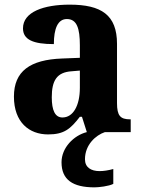

<svg xmlns="http://www.w3.org/2000/svg" viewBox="-20 -569 610 827"><path d="M187 10C256 10 283 -13 324 -66H333L354 0C298 14 245 67 245 130C245 205 293 238 387 238C406 238 449 233 468 223V159C446 165 426 168 409 168C372 168 346 152 346 117C346 54 393 13 432 0H543V-55H540C498 -55 484 -71 484 -125V-380C484 -505 416 -549 280 -549C169 -549 79 -518 79 -447C79 -398 123 -379 212 -379C212 -446 229 -487 268 -487C311 -487 324 -447 324 -374V-320L248 -317C109 -312 40 -262 40 -153C40 -42 106 10 187 10ZM249 -63C217 -63 203 -94 203 -150C203 -221 224 -258 289 -262L324 -265V-191C324 -114 295 -63 249 -63Z"/></svg>

Font: Noto Serif Armenian SemiCondensed
Style: Bold
Weight: 700
Width: 4
Designer: Monotype Design Team
Foundry: Monotype Imaging Inc.
Version: Version 2.008